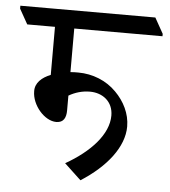

<svg xmlns="http://www.w3.org/2000/svg" viewBox="-86 -667 641 724"><g transform="rotate(5 234.0 -305.0)"><path d="M245 13C341 -48 403 -127 403 -204C403 -253 380 -298 346 -332C309 -370 256 -391 202 -391C192 -391 182 -391 172 -390V-555H506V-564L473 -623H-38V-612L-6 -555H99V-373C66 -360 41 -338 42 -306C42 -254 90 -198 135 -198C163 -198 172 -218 172 -245V-301C196 -315 223 -323 252 -323C300 -323 340 -293 340 -240C340 -169 275 -99 182 -46Z"/></g></svg>

Font: Noto Serif Devanagari Condensed
Style: Regular
Weight: 400
Width: 3
Designer: Universal Thirst, Indian Type Foundry and the Monotype Design Team
Foundry: Monotype Imaging Inc.
Version: Version 2.004